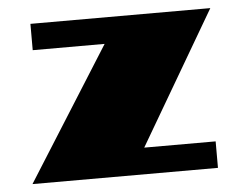

<svg xmlns="http://www.w3.org/2000/svg" viewBox="-42 -533 735 582"><g transform="rotate(-5 326.0 -242.0)"><path d="M289.1 -403.8H70.3V-483.9H617.7L381.3 -80.1H598.6V0.5H34.2Z"/></g></svg>

Font: Poller One
Style: Regular
Weight: 400
Designer: Yvonne Schttler
Foundry: Yvonne Schttler
Version: Version 1.002